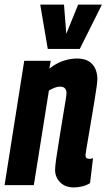

<svg xmlns="http://www.w3.org/2000/svg" viewBox="-31 -810 466 840"><path d="M75 -544H191L185 -510Q216 -534 246.5 -544Q277 -554 306 -554Q350 -554 372.5 -529.5Q395 -505 395 -462Q395 -454 391.5 -428.5Q388 -403 382 -367Q376 -331 369.5 -292Q363 -253 357 -218Q351 -183 347 -159Q343 -135 343 -131Q343 -115 360 -115Q363 -115 367 -115.5Q371 -116 376 -118L363 -9Q350 0 330.5 5Q311 10 293 10Q254 10 232 -12.5Q210 -35 210 -67Q210 -81 215 -116.5Q220 -152 227.5 -197Q235 -242 242 -286Q249 -330 254.5 -362Q260 -394 260 -402Q260 -415 253.5 -423Q247 -431 231 -431Q220 -431 207.5 -426Q195 -421 183 -414L117 0H-11ZM415 -790 318 -596H178L145 -790H249L259 -662L311 -790Z"/></svg>

Font: Georama Condensed
Style: Bold Italic
Weight: 700
Width: 3
Italic angle: -9°
Designer: Jean-Baptiste Levee
Foundry: Production Type
Version: Version 1.000